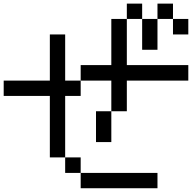

<svg xmlns="http://www.w3.org/2000/svg" viewBox="-20 -879 1040 1040"><path d="M500 -109.4V-276.4H583V-109.4ZM0 -359.4V-442.4H250V-692.4H333V-442.4H417V-359.4H333V-26.4H250V-359.4ZM417 57.6H333V-26.4H417ZM417 57.6H833V140.6H417ZM583 -276.4V-442.4H417V-526.4H583V-776.4H667V-526.4H1000V-442.4H667V-276.4ZM917 -776.4H833V-609.4H750V-776.4H667V-859.4H750V-776.4H833V-859.4H917ZM917 -776.4H1000V-692.4H917Z"/></svg>

Font: KH Dot Kodenmachou 12
Style: Regular
Weight: 400
Designer: Original version for X68000 by Keitarou Hiraki (http://hp.vector.co.jp/authors/VA000874/) / TrueType conversion by Homem
Version: Version 1.00.20150527